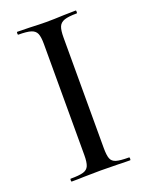

<svg xmlns="http://www.w3.org/2000/svg" viewBox="-122 -689 580 753"><g transform="rotate(-20 167.5 -312.5)"><path d="M289 -12Q291 -12 291 -6Q291 0 289 0Q258 0 239 -1L166 -2L96 -1Q78 0 45 0Q43 0 43 -6Q43 -12 45 -12Q81 -12 98 -17Q115 -22 121 -36.5Q127 -51 127 -81V-544Q127 -574 121 -588Q115 -602 98 -607.5Q81 -613 45 -613Q43 -613 43 -619Q43 -625 45 -625L96 -624Q140 -622 166 -622Q196 -622 240 -624L289 -625Q291 -625 291 -619Q291 -613 289 -613Q254 -613 237 -607Q220 -601 214 -586.5Q208 -572 208 -542V-81Q208 -50 213.5 -36Q219 -22 235.5 -17Q252 -12 289 -12Z"/></g></svg>

Font: Cormorant SC Medium
Style: Regular
Weight: 500
Designer: Christian Thalmann (Catharsis Fonts)
Version: Version 3.000